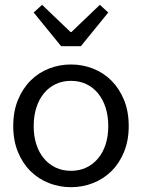

<svg xmlns="http://www.w3.org/2000/svg" viewBox="-20 -766 590 798"><path d="M35 -242Q35 -182 54.5 -134.5Q74 -87 107 -54.5Q140 -22 183.5 -5Q227 12 275 12Q323 12 366.5 -5Q410 -22 443 -54.5Q476 -87 495.5 -134.5Q515 -182 515 -242Q515 -303 495.5 -350.5Q476 -398 443 -431Q410 -464 366.5 -481Q323 -498 275 -498Q227 -498 183.5 -481Q140 -464 107 -431Q74 -398 54.5 -350.5Q35 -303 35 -242ZM120 -242Q120 -284 131 -318.5Q142 -353 162.5 -378Q183 -403 211.5 -416.5Q240 -430 275 -430Q310 -430 338.5 -416.5Q367 -403 387.5 -378Q408 -353 419 -318.5Q430 -284 430 -242Q430 -200 419 -166Q408 -132 387.5 -107.5Q367 -83 338.5 -69.5Q310 -56 275 -56Q240 -56 211.5 -69.5Q183 -83 162.5 -107.5Q142 -132 131 -166Q120 -200 120 -242ZM120 -714 234 -574H316L430 -714L395 -746L277 -633H273L155 -746Z"/></svg>

Font: Codetta
Style: Regular
Weight: 400
Italic angle: -11°
Designer: Ulrich Proeller
Foundry: PROSA GmbH
Version: Version 2.00;September 29, 2018;FontCreator 11.5.0.2427 64-b